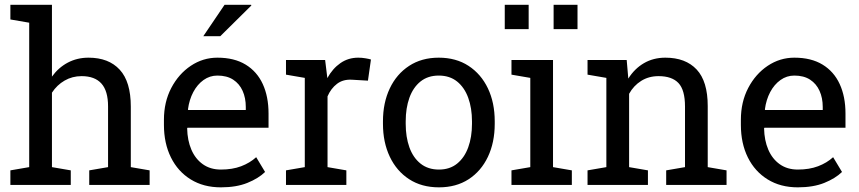

<svg xmlns="http://www.w3.org/2000/svg" viewBox="-20 -782 3634 812"><path d="M23.9 0V-61.5L103.5 -75.2V-686L23.9 -699.7V-761.7H199.7V-458Q227.1 -496.1 266.6 -517.1Q306.2 -538.1 354.5 -538.1Q439.5 -538.1 486.3 -487.3Q533.2 -436.5 533.2 -331.1V-75.2L612.8 -61.5V0H357.4V-61.5L437 -75.2V-332Q437 -397.5 408.9 -428.7Q380.9 -460 325.2 -460Q285.6 -460 253.2 -441.2Q220.7 -422.4 199.7 -390.1V-75.2L279.3 -61.5V0Z M914.1 10.3Q840.8 10.3 786.6 -23.2Q732.4 -56.6 702.9 -116.2Q673.3 -175.8 673.3 -253.9V-275.4Q673.3 -350.6 704.3 -409.9Q735.4 -469.2 786.9 -503.7Q838.4 -538.1 899.4 -538.1Q970.7 -538.1 1018.8 -508.8Q1066.9 -479.5 1091.3 -426.5Q1115.7 -373.5 1115.7 -301.8V-241.7H772.9L771.5 -239.3Q772.5 -188.5 789.3 -149.2Q806.2 -109.9 837.9 -87.4Q869.6 -64.9 914.1 -64.9Q962.9 -64.9 999.8 -78.9Q1036.6 -92.8 1063.5 -117.2L1101.1 -54.7Q1072.8 -27.3 1026.1 -8.5Q979.5 10.3 914.1 10.3ZM775.9 -316.9H1019.5V-329.6Q1019.5 -367.7 1006.1 -397.7Q992.7 -427.7 966.1 -445.1Q939.5 -462.4 899.4 -462.4Q867.2 -462.4 840.8 -443.6Q814.5 -424.8 797.4 -392.6Q780.3 -360.4 774.9 -319.3ZM839.8 -628.9 929.7 -761.7H1042L1043 -758.8L911.6 -628.9H844.2Z M1189.5 0V-61.5L1269 -75.2V-452.6L1189.5 -466.3V-528.3H1355L1363.3 -460.9L1364.3 -451.7Q1386.7 -492.2 1419.7 -515.1Q1452.6 -538.1 1495.1 -538.1Q1510.3 -538.1 1526.1 -535.4Q1542 -532.7 1548.8 -530.3L1536.1 -440.9L1469.2 -444.8Q1431.2 -447.3 1405.3 -427.5Q1379.4 -407.7 1365.2 -374.5V-75.2L1444.8 -61.5V0Z M1836.4 10.3Q1763.2 10.3 1710.2 -24.2Q1657.2 -58.6 1628.4 -119.4Q1599.6 -180.2 1599.6 -258.3V-269Q1599.6 -347.2 1628.4 -408Q1657.2 -468.8 1710.2 -503.4Q1763.2 -538.1 1835.4 -538.1Q1908.7 -538.1 1961.7 -503.4Q2014.6 -468.8 2043.5 -408.2Q2072.3 -347.7 2072.3 -269V-258.3Q2072.3 -179.7 2043.5 -118.9Q2014.6 -58.1 1961.9 -23.9Q1909.2 10.3 1836.4 10.3ZM1836.4 -64.9Q1882.3 -64.9 1913.3 -90.1Q1944.3 -115.2 1960.2 -158.9Q1976.1 -202.6 1976.1 -258.3V-269Q1976.1 -324.7 1960.2 -368.4Q1944.3 -412.1 1913.1 -437.3Q1881.8 -462.4 1835.4 -462.4Q1789.6 -462.4 1758.3 -437.3Q1727.1 -412.1 1711.4 -368.4Q1695.8 -324.7 1695.8 -269V-258.3Q1695.8 -202.6 1711.4 -158.9Q1727.1 -115.2 1758.5 -90.1Q1790 -64.9 1836.4 -64.9Z M2143.1 0V-61.5L2222.7 -75.2V-452.6L2143.1 -466.3V-528.3H2318.8V-75.2L2398.4 -61.5V0ZM2321.3 -658.7V-761.7H2422.4V-658.7ZM2114.7 -658.7V-761.7H2215.8V-658.7Z M2464.8 0V-61.5L2544.4 -75.2V-452.6L2464.8 -466.3V-528.3H2630.4L2637.2 -449.7Q2663.6 -491.7 2703.4 -514.9Q2743.2 -538.1 2793.9 -538.1Q2879.4 -538.1 2926.3 -488Q2973.1 -438 2973.1 -333.5V-75.2L3052.7 -61.5V0H2797.4V-61.5L2877 -75.2V-331.5Q2877 -401.4 2849.4 -430.7Q2821.8 -460 2765.1 -460Q2723.6 -460 2691.7 -439.9Q2659.7 -419.9 2640.6 -385.3V-75.2L2720.2 -61.5V0Z M3354 10.3Q3280.8 10.3 3226.6 -23.2Q3172.4 -56.6 3142.8 -116.2Q3113.3 -175.8 3113.3 -253.9V-275.4Q3113.3 -350.6 3144.3 -409.9Q3175.3 -469.2 3226.8 -503.7Q3278.3 -538.1 3339.4 -538.1Q3410.6 -538.1 3458.7 -508.8Q3506.8 -479.5 3531.2 -426.5Q3555.7 -373.5 3555.7 -301.8V-241.7H3212.9L3211.4 -239.3Q3212.4 -188.5 3229.2 -149.2Q3246.1 -109.9 3277.8 -87.4Q3309.6 -64.9 3354 -64.9Q3402.8 -64.9 3439.7 -78.9Q3476.6 -92.8 3503.4 -117.2L3541 -54.7Q3512.7 -27.3 3466.1 -8.5Q3419.4 10.3 3354 10.3ZM3215.8 -316.9H3459.5V-329.6Q3459.5 -367.7 3446 -397.7Q3432.6 -427.7 3406 -445.1Q3379.4 -462.4 3339.4 -462.4Q3307.1 -462.4 3280.8 -443.6Q3254.4 -424.8 3237.3 -392.6Q3220.2 -360.4 3214.8 -319.3Z"/></svg>

Font: Roboto Slab LO
Style: Regular
Weight: 400
Designer: Google
Version: Version 2.000